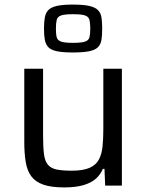

<svg xmlns="http://www.w3.org/2000/svg" viewBox="-20 -810 639 838"><path d="M260 8Q204 8 169.5 -4Q135 -16 117 -40Q99 -64 92.5 -101.5Q86 -139 86 -191V-510H168V-219Q168 -168 172 -137Q176 -106 189.5 -90.5Q203 -75 228 -70Q253 -65 293 -65Q343 -65 371 -77.5Q399 -90 411.5 -113.5Q424 -137 427.5 -170.5Q431 -204 431 -247V-510H512V0H439L436 -73H429Q419 -49 399.5 -31Q380 -13 346 -2.5Q312 8 260 8ZM298 -581Q253 -581 227.5 -586.5Q202 -592 190.5 -604.5Q179 -617 175.5 -637Q172 -657 172 -685Q172 -713 175.5 -733Q179 -753 190.5 -765.5Q202 -778 227.5 -784Q253 -790 298 -790Q344 -790 370 -784Q396 -778 408 -765.5Q420 -753 423 -733Q426 -713 426 -685Q426 -657 423 -637Q420 -617 408 -604.5Q396 -592 370 -586.5Q344 -581 298 -581ZM298 -623Q336 -623 351.5 -628.5Q367 -634 370.5 -647.5Q374 -661 374 -685Q374 -709 370.5 -723Q367 -737 351.5 -742.5Q336 -748 298 -748Q262 -748 246.5 -742.5Q231 -737 227.5 -723Q224 -709 224 -685Q224 -661 227.5 -647.5Q231 -634 246.5 -628.5Q262 -623 298 -623Z"/></svg>

Font: Saira Thin
Style: Regular
Weight: 400
Version: Version 1.101